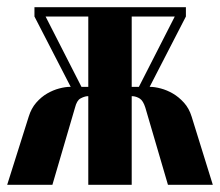

<svg xmlns="http://www.w3.org/2000/svg" viewBox="-25 -515 613 535"><path d="M380 -215Q374 -234 365 -240Q356 -246 345 -247H342V0H221V-247H218Q209 -246 199 -240.5Q189 -235 184 -215L121 0H-5L55 -190Q62 -213 76 -229Q90 -245 106.5 -254.5Q123 -264 140 -268.5Q157 -273 170 -273H172L71 -469V-495H493V-469L392 -273H393Q406 -273 423 -268.5Q440 -264 456.5 -254.5Q473 -245 487.5 -229Q502 -213 509 -190L568 0H443ZM221 -273V-469H102L202 -273ZM362 -273 462 -469H342V-273Z"/></svg>

Font: Moniqa Black Heading
Style: Regular
Weight: 900
Designer: Rajesh Rajput
Foundry: Rajesh Rajput
Version: Version 1.000